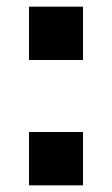

<svg xmlns="http://www.w3.org/2000/svg" viewBox="-20 -556 336 576"><path d="M67 -536V-376H229V-536ZM67 -160V0H229V-160Z"/></svg>

Font: Mission
Style: Bold
Weight: 700
Version: Version 1.000;FEAKit 1.0